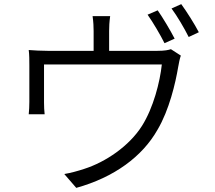

<svg xmlns="http://www.w3.org/2000/svg" viewBox="-20 -864 1040 929"><path d="M825 -677C804 -718 768 -778 743 -814L694 -793C721 -755 756 -695 776 -655ZM508 -618V-714C508 -734 509 -757 513 -786H428C432 -757 433 -734 433 -714V-618H211C176 -618 147 -620 119 -622C122 -601 122 -568 122 -547V-371C122 -353 121 -327 119 -311H196C194 -325 193 -351 193 -368V-552H763C754 -467 722 -342 667 -255C605 -157 491 -80 388 -47C358 -37 322 -27 291 -22L349 45C533 -6 669 -107 742 -236C799 -332 829 -462 842 -539C845 -557 850 -582 855 -595L807 -626C795 -622 778 -618 741 -618ZM810 -823C838 -785 871 -729 893 -685L942 -708C923 -745 884 -807 857 -844Z"/></svg>

Font: Noto Sans CJK JP DemiLight
Style: Regular
Weight: 350
Designer: Ryoko NISHIZUKA (kana & ideographs); Paul D. Hunt (Latin, Greek & Cyrillic); Wenlong ZHANG (bopomofo); Sandoll Communica
Foundry: Adobe Systems Incorporated
Version: Version 1.004;PS 1.004;hotconv 1.0.82;makeotf.lib2.5.63406